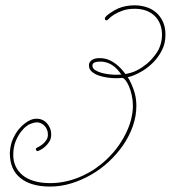

<svg xmlns="http://www.w3.org/2000/svg" viewBox="-20 -645 642 722"><path d="M168.6 56.6Q97 56.6 57 24.7Q16.9 -7.2 16.9 -70.3Q18.9 -101.6 29 -123.4Q39.1 -145.2 50.8 -159.2Q62.5 -173.2 72.6 -180.3Q82.7 -187.5 84.6 -188.8Q85.3 -189.5 95.4 -194Q105.5 -198.6 119.1 -198.6Q128.9 -198.6 138.3 -194.7Q147.8 -190.8 155.3 -182.9Q162.8 -175.1 167.6 -164.1Q172.5 -153 172.5 -138.7Q172.5 -123 165 -111.7Q157.6 -100.3 148.8 -92.8Q140 -85.3 132.2 -81.4Q124.3 -77.5 123.7 -77.5Q123 -76.8 121.7 -76.8Q119.8 -76.8 117.2 -78.8Q114.6 -80.7 114.6 -83.3Q114.6 -87.2 119.1 -89.8Q119.1 -89.8 125.7 -93.1Q132.2 -96.4 140 -102.5Q147.8 -108.7 154 -117.8Q160.2 -127 160.2 -138.7Q160.2 -149.7 156.2 -158.5Q152.3 -167.3 146.2 -173.2Q140 -179 132.8 -182Q125.7 -184.9 119.8 -184.9Q113.9 -184.9 108.7 -183.6Q103.5 -182.3 99.6 -181Q95.1 -179 91.1 -177.7Q89.8 -177.7 80.4 -171.2Q71 -164.7 59.6 -150.4Q48.2 -136.1 39.1 -114.3Q29.9 -92.4 29.9 -61.8Q29.9 -39.1 38.7 -19.9Q47.5 -0.7 64.8 13.7Q82 28 108.1 35.8Q134.1 43.6 169.3 43.6Q221.4 43.6 274.7 22.8Q293 15.6 314.8 3.6Q336.6 -8.5 359 -26.4Q381.5 -44.3 403.6 -69Q425.8 -93.8 444.7 -127Q464.2 -162.1 472 -192.1Q479.8 -222 479.8 -246.7Q479.8 -266.9 475.6 -286.1Q471.4 -305.3 465.2 -320Q459 -334.6 451.8 -343.4Q444.7 -352.2 438.8 -352.2Q434.9 -350.9 414.1 -350.9Q401.7 -350.9 384.8 -353.2Q367.8 -355.5 352.2 -360.7Q336.6 -365.9 325.5 -375.3Q314.5 -384.8 314.5 -399.1Q314.5 -399.1 314.8 -403.3Q315.1 -407.6 318.7 -412.8Q322.3 -418 330.7 -422.2Q339.2 -426.4 355.5 -426.4Q377 -426.4 394.2 -417.6Q411.5 -408.9 423.8 -397.8Q436.2 -386.7 443.4 -377.3Q450.5 -367.8 451.8 -366.5Q458.3 -367.8 471 -371.1Q483.7 -374.3 499 -382.5Q514.3 -390.6 531.6 -404.6Q548.8 -418.6 565.1 -440.8Q577.5 -457 583.3 -476.2Q589.2 -495.4 589.2 -514.3Q589.2 -537.1 581.7 -555.3Q574.2 -573.6 560.5 -586.3Q546.9 -599 528 -605.5Q509.1 -612 487 -612Q460.3 -612 441.1 -605.1Q421.9 -598.3 409.2 -590.2Q396.5 -582 390 -575.2Q383.5 -568.4 381.5 -568.4Q374.3 -568.4 374.3 -574.9Q374.3 -579.4 380.2 -585Q386.1 -590.5 394.2 -596Q402.3 -601.6 410.8 -606.4Q419.3 -611.3 424.5 -613.3Q452.5 -625 485.7 -625Q508.5 -625 529.6 -618.5Q550.8 -612 566.7 -598.3Q582.7 -584.6 592.4 -563.8Q602.2 -543 602.2 -514.3Q602.2 -481.1 588.5 -455.1Q574.9 -429 556 -410.2Q537.1 -391.3 517.3 -379.2Q497.4 -367.2 485 -362.6Q471.4 -356.8 460.3 -354.8Q472 -337.2 482.4 -308.3Q492.8 -279.3 492.8 -247.4Q492.8 -209 479.8 -171.5Q466.8 -134.1 444 -100.6Q421.2 -67.1 390.3 -38.1Q359.4 -9.1 323.2 11.7Q287.1 32.6 247.7 44.6Q208.3 56.6 168.6 56.6ZM356.8 -413.4Q343.1 -413.4 335.3 -409.8Q327.5 -406.2 327.5 -398.4Q327.5 -388 337.6 -381.5Q347.7 -375 361.7 -371.1Q375.7 -367.2 390.6 -365.6Q405.6 -363.9 415.4 -363.9Q423.2 -363.9 428.4 -364.3Q433.6 -364.6 436.2 -364.6L434.2 -366.5L433.6 -368.5Q432.9 -368.5 427.7 -376Q422.5 -383.5 412.1 -392.6Q387.4 -413.4 356.8 -413.4Z"/></svg>

Font: League Script
Style: League Script
Weight: 400
Foundry: Haley Fiege
Version: Version 1.001